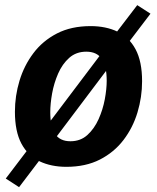

<svg xmlns="http://www.w3.org/2000/svg" viewBox="-20 -650 623 762"><path d="M524.7 -629.6 577.2 -595.7 425 -395.7 417.6 -390.7 187.4 -85.2 181.7 -73.1 55.7 92.8 2.9 58.6 151 -136.2 162.1 -145.9 388.9 -446.3 393.6 -458.1ZM339.8 -546.4Q400 -546.4 446 -524.6Q492 -502.8 517.9 -454.6Q543.9 -406.4 543.9 -327.5Q543.9 -264.8 525.7 -204.1Q507.5 -143.4 470.2 -94.5Q432.9 -45.6 376.4 -16.7Q319.9 12.1 243.2 12.1Q183 12.1 136.8 -9.9Q90.7 -31.9 64.9 -80.2Q39.2 -128.6 39.2 -206.4Q39.2 -269.4 57.4 -329.6Q75.6 -389.9 112.5 -438.9Q149.4 -488 206 -517.2Q262.5 -546.4 339.8 -546.4ZM322.5 -444.9Q282.2 -444.9 254.7 -420.4Q227.2 -395.9 210.7 -358Q194.2 -320.2 186.8 -279.1Q179.5 -238.1 179.5 -204.6Q179.5 -147.4 198.7 -118.4Q217.9 -89.4 259.5 -89.4Q299.5 -89.4 326.8 -114.2Q354.1 -139 371.2 -176.9Q388.2 -214.8 395.9 -255.8Q403.5 -296.9 403.5 -329.3Q403.5 -387.5 384 -416.2Q364.4 -444.9 322.5 -444.9Z"/></svg>

Font: Bitter Thin
Style: Italic
Weight: 100
Italic angle: -9°
Designer: Sol Matas, and Bitter project Authors
Foundry: Sol Matas
Version: Version 2.002